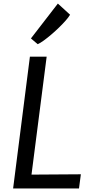

<svg xmlns="http://www.w3.org/2000/svg" viewBox="-20 -1068 522 1088"><path d="M427.6 0H54.3L149.5 -747H244.4L158.5 -78.5L438.2 -80.4ZM193.6 -817.6 155.3 -850.2 307.9 -1047.8 377.1 -984.5Q369.7 -971.7 353.4 -952.9Q337 -934.1 315.6 -913.2Q294.3 -892.4 271.6 -873Q248.9 -853.6 228.4 -838.7Q207.9 -823.8 193.6 -817.6Z"/></svg>

Font: Merriweather Sans Variable Regular
Style: Italic
Weight: 300
Italic angle: -8°
Designer: Eben Sorkin
Foundry: Eben Sorkin
Version: Version 2.001